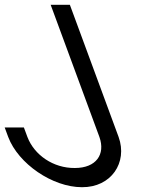

<svg xmlns="http://www.w3.org/2000/svg" viewBox="-64 -760 619 800"><path d="M161.9 -700 147.1 -740H227.1L241.9 -700L430.3 -189C468.4 -83 399.7 21 277.4 20C154.4 20 12.2 -78 -29.7 -189L-44.5 -229H35.5L50.3 -189C79 -114 158.2 -59 247.9 -60C336.9 -60 375.9 -117 350.3 -189Z"/></svg>

Font: Nordica Plus
Style: NordicaClassicLightOpObl
Weight: 300
Version: Version 1.01